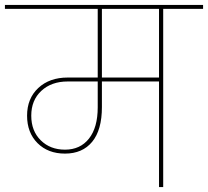

<svg xmlns="http://www.w3.org/2000/svg" viewBox="-55 -760 845 780"><path d="M209 -152Q271 -152 306.5 -197Q342 -242 342 -324V-429H220Q154 -429 113 -391Q72 -353 72 -290Q72 -228 110.5 -190Q149 -152 209 -152ZM591 -445V-724H359V-445ZM-35 -724V-740H770V-724H608V0H591V-429H359V-325Q359 -232 319.5 -184Q280 -136 209 -136Q140 -136 97.5 -178.5Q55 -221 55 -290Q55 -360 100.5 -402.5Q146 -445 220 -445H342V-724Z"/></svg>

Font: SVN-Poppins Thin
Style: Regular
Weight: 100
Designer: Ninad Kale (Devanagari), Jonny Pinhorn (Latin)
Foundry: Indian Type Foundry
Version: Version 3.002 2017